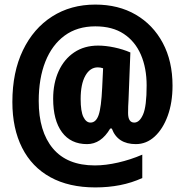

<svg xmlns="http://www.w3.org/2000/svg" viewBox="-20 -743 807 838"><path d="M733 -369Q733 -295 712 -237.5Q691 -180 655 -147Q619 -114 573 -114Q493 -114 468 -182H461Q421 -114 360 -114Q289 -114 250.5 -166Q212 -218 212 -312Q212 -380 236 -432.5Q260 -485 304 -514.5Q348 -544 408 -544Q441 -544 479 -536Q517 -528 549 -514L541 -308Q540 -294 539.5 -279Q539 -264 539 -250Q539 -208 566 -208Q589 -208 604.5 -243.5Q620 -279 620 -370Q620 -446 595 -504Q570 -562 520.5 -595Q471 -628 396 -628Q317 -628 262 -587.5Q207 -547 178 -474Q149 -401 149 -302Q149 -169 211 -95Q273 -21 394 -21Q441 -21 495.5 -33.5Q550 -46 601 -68V34Q555 55 504 65Q453 75 396 75Q281 75 200 30.5Q119 -14 76.5 -98Q34 -182 34 -298Q34 -428 80 -523.5Q126 -619 207.5 -671Q289 -723 396 -723Q497 -723 572.5 -679Q648 -635 690.5 -555.5Q733 -476 733 -369ZM332 -311Q332 -257 344 -232.5Q356 -208 375 -208Q399 -208 410.5 -241Q422 -274 426 -361L430 -445Q418 -449 407 -449Q373 -449 352.5 -412.5Q332 -376 332 -311Z"/></svg>

Font: Noto Sans Sinhala UI ExtraCondensed Black
Style: Regular
Weight: 900
Width: 2
Designer: Jelle Bosma - Monotype Design Team
Foundry: Monotype Imaging Inc.
Version: Version 2.006; ttfautohint (v1.8.4.7-5d5b)